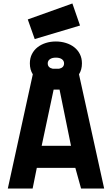

<svg xmlns="http://www.w3.org/2000/svg" viewBox="-20 -1086 645 1106"><path d="M452 -721Q452 -684 435 -658L580 0H447L414 -119H192L168 0H25L169 -658Q152 -684 152 -721Q152 -751 164 -774.5Q176 -798 196.5 -814Q217 -830 244 -838.5Q271 -847 302 -847Q332 -847 359.5 -838.5Q387 -830 407.5 -814Q428 -798 440 -774.5Q452 -751 452 -721ZM397 -1066 441 -939 180 -861 140 -974ZM220 -246H389L323 -570H289ZM255 -721Q255 -696 284 -690H320Q349 -696 349 -721Q349 -736 336.5 -745Q324 -754 302 -754Q280 -754 267.5 -745Q255 -736 255 -721Z"/></svg>

Font: Panefresco 999wt
Style: Regular
Weight: 900
Version: Version 1.001